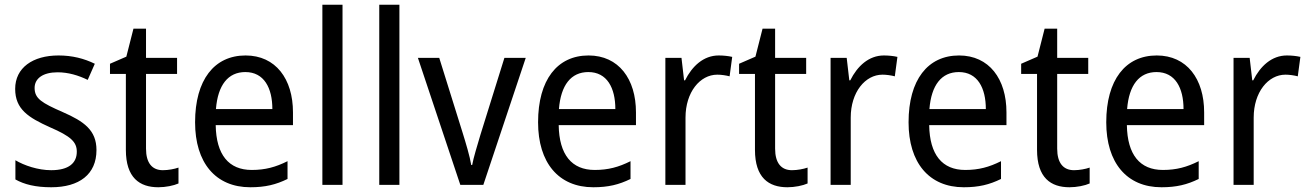

<svg xmlns="http://www.w3.org/2000/svg" viewBox="-20 -780 5519 810"><path d="M387 -147C387 -231 334 -268 245 -307C156 -346 126 -364 126 -409C126 -449 161 -475 223 -475C268 -475 311 -462 350 -443L380 -511C335 -533 285 -546 227 -546C118 -546 44 -494 44 -405C44 -319 100 -284 191 -243C279 -205 304 -181 304 -140C304 -92 270 -62 196 -62C140 -62 82 -82 45 -104V-23C82 -2 130 10 196 10C314 10 387 -44 387 -147Z M667 -62C622 -62 596 -92 596 -153V-468H727V-536H596V-659H543L513 -541L444 -511V-468H511V-148C511 -30 569 10 648 10C679 10 713 3 733 -6V-73C716 -67 690 -62 667 -62Z M1016 -546C884 -546 803 -443 803 -264C803 -94 889 10 1036 10C1099 10 1144 -1 1193 -25V-100C1143 -75 1099 -63 1042 -63C945 -63 892 -127 890 -252H1216V-306C1216 -447 1143 -546 1016 -546ZM1015 -476C1094 -476 1129 -409 1129 -320H891C899 -421 942 -476 1015 -476Z M1425 0V-760H1340V0Z M1665 0V-760H1580V0Z M1922 0H2019L2198 -536H2108L2007 -212C1994 -168 1977 -113 1972 -84H1968C1962 -121 1945 -177 1932 -219L1833 -536H1743Z M2463 -546C2331 -546 2250 -443 2250 -264C2250 -94 2336 10 2483 10C2546 10 2591 -1 2640 -25V-100C2590 -75 2546 -63 2489 -63C2392 -63 2339 -127 2337 -252H2663V-306C2663 -447 2590 -546 2463 -546ZM2462 -476C2541 -476 2576 -409 2576 -320H2338C2346 -421 2389 -476 2462 -476Z M3012 -546C2948 -546 2900 -501 2870 -441H2866L2855 -536H2787V0H2872V-284C2872 -391 2933 -465 3006 -465C3023 -465 3043 -462 3058 -458L3069 -540C3052 -544 3031 -546 3012 -546Z M3321 -62C3276 -62 3250 -92 3250 -153V-468H3381V-536H3250V-659H3197L3167 -541L3098 -511V-468H3165V-148C3165 -30 3223 10 3302 10C3333 10 3367 3 3387 -6V-73C3370 -67 3344 -62 3321 -62Z M3709 -546C3645 -546 3597 -501 3567 -441H3563L3552 -536H3484V0H3569V-284C3569 -391 3630 -465 3703 -465C3720 -465 3740 -462 3755 -458L3766 -540C3749 -544 3728 -546 3709 -546Z M4026 -546C3894 -546 3813 -443 3813 -264C3813 -94 3899 10 4046 10C4109 10 4154 -1 4203 -25V-100C4153 -75 4109 -63 4052 -63C3955 -63 3902 -127 3900 -252H4226V-306C4226 -447 4153 -546 4026 -546ZM4025 -476C4104 -476 4139 -409 4139 -320H3901C3909 -421 3952 -476 4025 -476Z M4511 -62C4466 -62 4440 -92 4440 -153V-468H4571V-536H4440V-659H4387L4357 -541L4288 -511V-468H4355V-148C4355 -30 4413 10 4492 10C4523 10 4557 3 4577 -6V-73C4560 -67 4534 -62 4511 -62Z M4860 -546C4728 -546 4647 -443 4647 -264C4647 -94 4733 10 4880 10C4943 10 4988 -1 5037 -25V-100C4987 -75 4943 -63 4886 -63C4789 -63 4736 -127 4734 -252H5060V-306C5060 -447 4987 -546 4860 -546ZM4859 -476C4938 -476 4973 -409 4973 -320H4735C4743 -421 4786 -476 4859 -476Z M5409 -546C5345 -546 5297 -501 5267 -441H5263L5252 -536H5184V0H5269V-284C5269 -391 5330 -465 5403 -465C5420 -465 5440 -462 5455 -458L5466 -540C5449 -544 5428 -546 5409 -546Z"/></svg>

Font: Noto Sans Myanmar UI SemiCondensed
Style: Regular
Weight: 400
Width: 4
Designer: Monotype Design Team
Foundry: Monotype Imaging Inc.
Version: Version 2.103